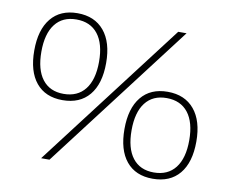

<svg xmlns="http://www.w3.org/2000/svg" viewBox="-77 -802 1088 905"><g transform="rotate(10 466.5 -349.5)"><path d="M397 -495Q397 -395 352 -341Q307 -287 224 -287Q142 -287 97.5 -341Q53 -395 53 -495Q53 -594 97.5 -648.5Q142 -703 224 -703Q306 -703 351.5 -648.5Q397 -594 397 -495ZM87 -495Q87 -409 122.5 -363Q158 -317 224 -317Q291 -317 327 -363Q363 -409 363 -495Q363 -581 327 -627Q291 -673 224 -673Q158 -673 122.5 -627Q87 -581 87 -495ZM880 -204Q880 -104 835 -50Q790 4 707 4Q625 4 580.5 -50Q536 -104 536 -204Q536 -303 580.5 -357.5Q625 -412 707 -412Q789 -412 834.5 -357.5Q880 -303 880 -204ZM570 -204Q570 -118 605.5 -72Q641 -26 707 -26Q774 -26 810 -72Q846 -118 846 -204Q846 -290 810 -336Q774 -382 707 -382Q641 -382 605.5 -336Q570 -290 570 -204ZM706 -699H746L213 0H173Z"/></g></svg>

Font: TypoPRO Montserrat
Style: Regular
Weight: 275
Designer: Julieta Ulanovsky
Foundry: Julieta Ulanovsky
Version: Version 6.001